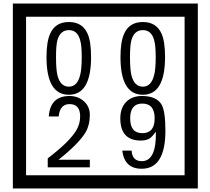

<svg xmlns="http://www.w3.org/2000/svg" viewBox="-20 -980 1195 1090"><path d="M1103 90H53V-960H1103ZM1028 15V-885H128V15ZM497 -656Q497 -442 371 -442Q244 -442 244 -656Q244 -744 265 -789Q294 -855 371 -855Q448 -855 477 -789Q497 -745 497 -656ZM444 -656Q444 -723 435 -752Q420 -809 371 -809Q322 -809 306 -752Q298 -723 298 -656Q298 -587 306 -553Q322 -488 371 -488Q419 -488 435 -554Q444 -587 444 -656ZM917 -656Q917 -442 791 -442Q664 -442 664 -656Q664 -744 685 -789Q714 -855 791 -855Q868 -855 897 -789Q917 -745 917 -656ZM864 -656Q864 -723 855 -752Q840 -809 791 -809Q742 -809 726 -752Q718 -723 718 -656Q718 -587 726 -553Q742 -488 791 -488Q839 -488 855 -554Q864 -587 864 -656ZM490 -30H251V-81Q372 -173 412 -238Q435 -276 435 -319Q435 -389 375 -389Q320 -389 313 -319H257Q265 -435 375 -435Q423 -435 456.5 -405Q490 -375 490 -327Q490 -271 466 -229Q428 -165 312 -73H490ZM919 -238Q919 -22 784 -22Q687 -22 674 -125H727Q731 -65 785 -65Q868 -65 865 -232Q844 -205 834 -197Q814 -182 780 -182Q663 -182 663 -308Q663 -366 695.5 -400.5Q728 -435 786 -435Q870 -435 898 -385Q919 -346 919 -238ZM858 -308Q858 -392 788 -392Q719 -392 719 -308Q719 -224 788 -224Q858 -224 858 -308Z"/></svg>

Font: Unicode BMP Fallback SIL
Style: Regular
Weight: 400
Foundry: NRSI, SIL International
Version: Version 5.1 Based on Unicode 5.1